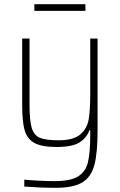

<svg xmlns="http://www.w3.org/2000/svg" viewBox="-20 -694 573 917"><path d="M96 197V164Q175 171 242 171Q317 171 353 148.5Q389 126 400 81Q411 36 411 -51V-72H407Q395 -37 361 -14.5Q327 8 250 8Q180 8 145 -11Q110 -30 98 -71Q86 -112 86 -190V-510H121V-195Q121 -118 131.5 -83Q142 -48 170 -36Q198 -24 259 -24Q331 -24 363.5 -52Q396 -80 403.5 -123.5Q411 -167 411 -246V-510H446V-70Q446 38 430.5 95Q415 152 372.5 177.5Q330 203 246 203Q174 203 96 197ZM144 -642V-674H388V-642Z"/></svg>

Font: Saira Semi Condensed Thin
Style: Regular
Weight: 100
Width: 4
Designer: Hector Gatti with collaboration of the Omnibus-Type team
Foundry: Omnibus-Type
Version: Version 1.001; ttfautohint (v1.8)